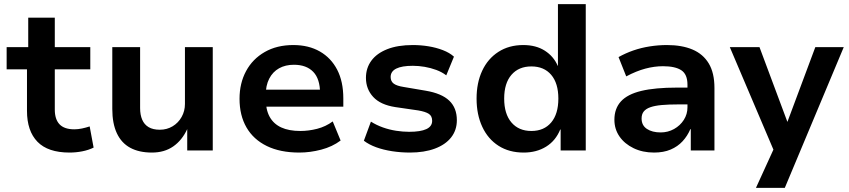

<svg xmlns="http://www.w3.org/2000/svg" viewBox="-20 -725 4088 925"><path d="M315 10Q211 10 160.5 -42Q110 -94 110 -191V-391H12V-498H116V-640H244V-498H415V-391H244V-197Q244 -150 267 -126Q290 -102 338 -102Q356 -102 375 -106Q394 -110 412 -116L431 -14Q407 -2 376.5 4Q346 10 315 10Z M712 10Q650 10 607.5 -13Q565 -36 543 -83Q521 -130 521 -200V-498H655V-204Q655 -172 665 -148.5Q675 -125 696 -112.5Q717 -100 750 -100Q784 -100 811.5 -116.5Q839 -133 855 -161.5Q871 -190 871 -224V-498H1005V0H882V-103Q857 -49 814.5 -19.5Q772 10 712 10Z M1422 10Q1330 10 1265.5 -21.5Q1201 -53 1167.5 -111Q1134 -169 1134 -249Q1134 -324 1165.5 -382.5Q1197 -441 1255.5 -474.5Q1314 -508 1393 -508Q1467 -508 1521 -477Q1575 -446 1604.5 -389Q1634 -332 1634 -251V-211H1239V-293H1537L1522 -275Q1522 -345 1489 -379Q1456 -413 1396 -413Q1355 -413 1324.5 -396Q1294 -379 1277 -346Q1260 -313 1260 -265V-252Q1260 -197 1279 -162.5Q1298 -128 1335 -111Q1372 -94 1427 -94Q1467 -94 1508 -104.5Q1549 -115 1583 -140L1621 -48Q1581 -18 1527.5 -4Q1474 10 1422 10Z M1955 10Q1911 10 1869 3.5Q1827 -3 1792.5 -15.5Q1758 -28 1733 -47L1767 -139Q1794 -122 1825 -111Q1856 -100 1888.5 -95Q1921 -90 1951 -90Q2006 -90 2034 -103Q2062 -116 2062 -143Q2062 -166 2046 -176.5Q2030 -187 1995 -193L1885 -209Q1813 -220 1778 -258Q1743 -296 1743 -350Q1743 -397 1769 -432.5Q1795 -468 1845.5 -488Q1896 -508 1969 -508Q2007 -508 2044 -502Q2081 -496 2113.5 -483.5Q2146 -471 2167 -452L2130 -362Q2109 -378 2082 -388Q2055 -398 2026 -403Q1997 -408 1969 -408Q1916 -408 1889 -394.5Q1862 -381 1862 -354Q1862 -333 1877 -322Q1892 -311 1925 -306L2031 -288Q2108 -275 2144.5 -240Q2181 -205 2181 -146Q2181 -98 2153.5 -63Q2126 -28 2075 -9Q2024 10 1955 10Z M2503 10Q2433 10 2382 -22.5Q2331 -55 2303.5 -114Q2276 -173 2276 -250Q2276 -326 2303 -384Q2330 -442 2381 -475Q2432 -508 2501 -508Q2562 -508 2604.5 -481Q2647 -454 2667 -408H2668V-705H2802V0H2681V-101H2679Q2657 -47 2611 -18.5Q2565 10 2503 10ZM2540 -94Q2601 -94 2635.5 -135Q2670 -176 2670 -250Q2670 -324 2635.5 -364.5Q2601 -405 2540 -405Q2479 -405 2444 -364.5Q2409 -324 2409 -250Q2409 -176 2444 -135Q2479 -94 2540 -94Z M3131 10Q3076 10 3032.5 -11Q2989 -32 2964.5 -67.5Q2940 -103 2940 -148Q2940 -202 2971.5 -236.5Q3003 -271 3069.5 -287Q3136 -303 3242 -303H3310V-222H3248Q3202 -222 3168.5 -219Q3135 -216 3113.5 -208.5Q3092 -201 3081.5 -188Q3071 -175 3071 -154Q3071 -121 3096.5 -104Q3122 -87 3163 -87Q3198 -87 3227.5 -103.5Q3257 -120 3274.5 -147.5Q3292 -175 3292 -208V-317Q3292 -367 3262.5 -386.5Q3233 -406 3174 -406Q3133 -406 3089.5 -394.5Q3046 -383 2997 -357L2960 -450Q2994 -469 3031.5 -482Q3069 -495 3110.5 -501.5Q3152 -508 3193 -508Q3265 -508 3316 -486.5Q3367 -465 3394.5 -419.5Q3422 -374 3422 -301V0H3308V-103H3306Q3292 -70 3268.5 -44.5Q3245 -19 3211 -4.5Q3177 10 3131 10Z M3622 180 3727 -50V45L3496 -498H3639L3776 -131H3771L3908 -498H4045L3761 180Z"/></svg>

Font: Nunito Sans 8pt
Style: Bold
Weight: 700
Version: Version 3.101;gftools[0.9.27]